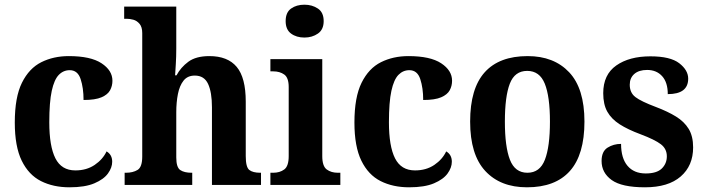

<svg xmlns="http://www.w3.org/2000/svg" viewBox="-20 -788 3002 818"><path d="M276 10Q207 10 154.5 -16.5Q102 -43 72.5 -103.5Q43 -164 43 -266Q43 -374 73.5 -435.5Q104 -497 156 -523Q208 -549 273 -549Q366 -549 412.5 -518.5Q459 -488 459 -444Q459 -422 449 -403.5Q439 -385 412.5 -373.5Q386 -362 336 -362Q336 -413 323.5 -451Q311 -489 277 -489Q250 -489 230.5 -469Q211 -449 200.5 -401Q190 -353 190 -267Q190 -165 216 -113.5Q242 -62 301 -62Q349 -62 383.5 -85.5Q418 -109 434 -143Q458 -129 458 -99Q458 -74 440 -49Q422 -24 382 -7Q342 10 276 10Z M511 0V-52H517Q546 -52 566 -64Q586 -76 586 -121V-647Q586 -673 574.5 -686.5Q563 -700 548 -704Q533 -708 520 -708H509V-760H731V-581Q731 -547 729 -514.5Q727 -482 726 -467H732Q750 -501 782.5 -525Q815 -549 872 -549Q950 -549 988.5 -503Q1027 -457 1027 -355V-123Q1027 -76 1042 -64Q1057 -52 1089 -52H1092V0H883V-331Q883 -395 866.5 -430.5Q850 -466 810 -466Q779 -466 762 -444.5Q745 -423 738 -387.5Q731 -352 731 -310V-117Q731 -75 748 -63.5Q765 -52 796 -52H799V0Z M1277 -628Q1243 -628 1220 -645Q1197 -662 1197 -698Q1197 -735 1220 -751.5Q1243 -768 1277 -768Q1310 -768 1334.5 -751.5Q1359 -735 1359 -698Q1359 -662 1334.5 -645Q1310 -628 1277 -628ZM1132 0V-52H1144Q1172 -52 1191 -66Q1210 -80 1210 -123V-417Q1210 -457 1191 -470.5Q1172 -484 1144 -484H1132V-536H1353V-123Q1353 -80 1372 -66Q1391 -52 1419 -52H1430V0Z M1723 10Q1654 10 1601.5 -16.5Q1549 -43 1519.5 -103.5Q1490 -164 1490 -266Q1490 -374 1520.5 -435.5Q1551 -497 1603 -523Q1655 -549 1720 -549Q1813 -549 1859.5 -518.5Q1906 -488 1906 -444Q1906 -422 1896 -403.5Q1886 -385 1859.5 -373.5Q1833 -362 1783 -362Q1783 -413 1770.5 -451Q1758 -489 1724 -489Q1697 -489 1677.5 -469Q1658 -449 1647.5 -401Q1637 -353 1637 -267Q1637 -165 1663 -113.5Q1689 -62 1748 -62Q1796 -62 1830.5 -85.5Q1865 -109 1881 -143Q1905 -129 1905 -99Q1905 -74 1887 -49Q1869 -24 1829 -7Q1789 10 1723 10Z M2225 10Q2112 10 2047.5 -59.5Q1983 -129 1983 -270Q1983 -411 2045 -480Q2107 -549 2228 -549Q2340 -549 2405 -480Q2470 -411 2470 -270Q2470 -129 2408 -59.5Q2346 10 2225 10ZM2227 -52Q2280 -52 2301.5 -107.5Q2323 -163 2323 -270Q2323 -377 2301 -431.5Q2279 -486 2226 -486Q2173 -486 2152 -431.5Q2131 -377 2131 -270Q2131 -163 2152.5 -107.5Q2174 -52 2227 -52Z M2728 10Q2629 10 2586 -21Q2543 -52 2543 -102Q2543 -143 2568.5 -159Q2594 -175 2626 -175Q2626 -114 2653.5 -81.5Q2681 -49 2731 -49Q2778 -49 2799.5 -70Q2821 -91 2821 -122Q2821 -154 2795.5 -173.5Q2770 -193 2709 -216Q2655 -236 2620 -258.5Q2585 -281 2567.5 -312Q2550 -343 2550 -391Q2550 -470 2605.5 -509Q2661 -548 2751 -548Q2836 -548 2874 -518.5Q2912 -489 2912 -453Q2912 -387 2825 -387Q2825 -437 2801 -463.5Q2777 -490 2737 -490Q2702 -490 2682.5 -473Q2663 -456 2663 -427Q2663 -393 2687 -374.5Q2711 -356 2775 -332Q2825 -313 2860 -291.5Q2895 -270 2914 -239Q2933 -208 2933 -160Q2933 -82 2880 -36Q2827 10 2728 10Z"/></svg>

Font: Noto Serif Khmer SemiCondensed
Style: Bold
Weight: 700
Width: 4
Designer: Danh Hong and the Monotype Design Team
Foundry: Monotype Imaging Inc.
Version: Version 2.004; ttfautohint (v1.8.4.7-5d5b)